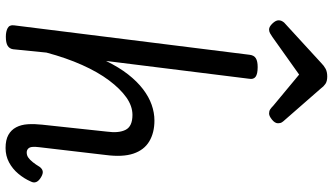

<svg xmlns="http://www.w3.org/2000/svg" viewBox="-273 -907 1196 690"><g transform="rotate(90 325.0 -562.0)"><path d="M512 16Q483 16 465 6Q447 -4 437.5 -22Q428 -40 426.5 -64Q425 -88 428 -115L453 -348Q459 -391 446.5 -415.5Q434 -440 393 -440Q361 -440 330 -418Q299 -396 269 -356Q239 -316 213.5 -259Q188 -202 169 -131L157 -11Q155 2 144.5 8.5Q134 15 112 15Q93 15 81 8.5Q69 2 71 -14L177 -862Q179 -877 189.5 -883.5Q200 -890 221 -890Q246 -890 256 -882.5Q266 -875 263 -859L199 -345Q222 -392 247.5 -424.5Q273 -457 300.5 -478Q328 -499 356.5 -509Q385 -519 413 -519Q457 -519 488 -500.5Q519 -482 532 -443.5Q545 -405 537 -344L509 -105Q507 -90 508 -80Q509 -70 514.5 -65Q520 -60 528 -60Q538 -60 546 -65.5Q554 -71 562.5 -81.5Q571 -92 580 -107Q587 -116 595.5 -117.5Q604 -119 616 -112Q630 -104 634 -94.5Q638 -85 632 -74Q622 -51 604.5 -30Q587 -9 563.5 3.5Q540 16 512 16ZM86 -931Q76 -931 64.5 -943Q53 -955 53 -965Q53 -971 55 -975.5Q57 -980 61 -985L206 -1118Q216 -1128 227 -1134Q238 -1140 255 -1140Q272 -1140 281.5 -1133.5Q291 -1127 298 -1117L416 -982Q421 -976 422 -971.5Q423 -967 423 -963Q423 -952 410 -941.5Q397 -931 388 -931Q379 -931 373 -935Q367 -939 360 -946L248 -1039L113 -943Q106 -938 99.5 -934.5Q93 -931 86 -931Z"/></g></svg>

Font: Playwrite GB S
Style: Italic
Weight: 400
Italic angle: -7°
Designer: Veronika Burian, José Scaglione
Foundry: TypeTogether
Version: Version 1.000